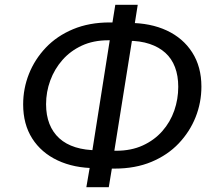

<svg xmlns="http://www.w3.org/2000/svg" viewBox="-20 -753 894 796"><path d="M338 23 355 -76 383 -56H376Q287 -56 219 -88Q151 -120 113.5 -179Q76 -238 76 -320Q76 -386 100 -446.5Q124 -507 170 -555.5Q216 -604 283 -632Q350 -660 435 -660H468L443 -640L458 -733H551L536 -638L507 -658H514Q604 -658 671.5 -626.5Q739 -595 777 -535.5Q815 -476 815 -394Q815 -328 791 -267.5Q767 -207 721 -158.5Q675 -110 608 -82Q541 -54 455 -54H423L447 -74L431 23ZM360 -111 438 -605 456 -586H429Q367 -586 319.5 -564Q272 -542 239 -504.5Q206 -467 188.5 -419.5Q171 -372 171 -321Q171 -275 185 -239.5Q199 -204 226 -179.5Q253 -155 293 -142.5Q333 -130 384 -130H389ZM451 -109 434 -128H462Q524 -128 572 -150Q620 -172 653 -209.5Q686 -247 702.5 -294.5Q719 -342 719 -393Q719 -439 705.5 -474.5Q692 -510 665.5 -534Q639 -558 600 -571Q561 -584 510 -584H503L530 -603Z"/></svg>

Font: Nunito Sans 12pt Medium
Style: Italic
Weight: 500
Italic angle: -9°
Designer: Vernon Adams
Foundry: Vernon Adams
Version: Version 3.101;gftools[0.9.27]